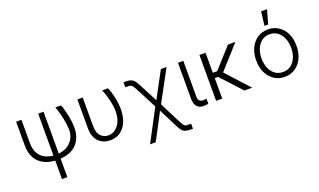

<svg xmlns="http://www.w3.org/2000/svg" viewBox="-95 -1341 3566 2147"><g transform="rotate(-20 1688.0 -267.5)"><path d="M83.5 -267.4V-545.5H146.7V-267.4Q146.7 -213.8 161.8 -173.8Q176.8 -133.9 203.7 -106.9Q230.5 -79.9 267 -65.2Q303.6 -50.4 346.2 -46.9V-545.5H409.8V-47.6Q476.9 -55 521.7 -85.9Q566.8 -117.2 588.6 -161.9Q610.4 -206.7 610.4 -258.2Q609.7 -288 604.9 -324.8Q600.1 -361.5 592.2 -400Q584.2 -438.6 573.5 -476.2Q562.9 -513.8 550.4 -545.5H617.5Q628.6 -518.8 638.7 -483.8Q648.8 -448.9 656.6 -410.5Q664.4 -372.2 669 -332.7Q673.7 -293.3 673.7 -258.2Q673.7 -186.8 646.3 -128.6Q632.5 -99.1 611.3 -74.4Q590.2 -49.7 560.9 -31.4Q531.6 -13.1 494.1 -1.8Q456.7 9.6 409.8 12.8V232.6H346.2V12.8Q224.4 5.3 154.1 -64.6Q83.5 -134.9 83.5 -267.4Z M812.5 -209.9V-545.5H875.7L876.1 -208.5Q876.1 -123.2 913 -86.3Q950.3 -49 1001.4 -48.7Q1052.2 -48.7 1089.8 -78.8Q1128.2 -109.7 1149 -160.3Q1169.7 -210.9 1169.7 -276.3Q1169.4 -306.8 1164.4 -342Q1159.4 -377.1 1151.1 -412.8Q1142.8 -448.5 1131.7 -482.6Q1120.7 -516.7 1108.3 -545.5H1175.4Q1186.8 -523.8 1197.1 -491.7Q1207.4 -459.5 1215.2 -422.8Q1223 -386 1227.6 -347.7Q1232.2 -309.3 1232.2 -275.2Q1232.2 -241.1 1226.9 -206.5Q1221.6 -171.9 1209.7 -139.7Q1197.8 -107.6 1178.6 -79.4Q1159.4 -51.1 1131.7 -29.5Q1081.3 9.9 1003.6 9.9Q960.6 9.9 926.7 -3.7Q892.8 -17.4 865.8 -44.4Q811.8 -98.4 812.5 -209.9Z M1382.8 -549.4Q1413.4 -549.4 1434.1 -544.9Q1454.9 -540.5 1470.5 -529.5Q1486.2 -518.5 1498.8 -500Q1511.4 -481.5 1525.9 -453.5L1639.2 -234.7L1806.1 -545.5H1873.9L1672.9 -173.7L1804 85.2Q1815 106.5 1823 118.6Q1831 130.7 1840 136.5Q1849.1 142.4 1861.7 143.6Q1874.3 144.9 1894.5 144.9H1915.1V204.5H1894.5Q1875 204.5 1859.4 203.1Q1843.8 201.7 1831.1 198.2Q1818.5 194.6 1808.2 188Q1797.9 181.5 1788.5 171.3Q1779.1 161.2 1770.2 146.8Q1761.4 132.5 1751.4 112.9L1638.1 -111.2L1471.9 204.5H1404.5L1604.8 -173.7L1473.4 -425.8Q1465.2 -441.1 1458.8 -451.9Q1452.4 -462.7 1447.4 -469.5Q1442.5 -476.2 1436.6 -480.1Q1430.8 -484 1423.1 -486.2Q1415.5 -488.3 1405.5 -489Q1395.6 -489.7 1382.8 -489.7H1362.2V-549.4Z M2009.6 -545.5H2073.2V-118.3Q2073.2 -82.4 2091.3 -68.9Q2109 -55.4 2131 -55.4Q2143.8 -55.4 2155.5 -57.5Q2167.3 -59.7 2171.2 -61.1L2172.6 -0.4Q2165.1 1.8 2149.9 4.4Q2134.6 7.1 2111.2 7.1Q2067.8 7.1 2038.4 -22.7Q2009.6 -52.2 2009.6 -118.3Z M2337.7 -545.5V-307.2H2389.2L2604.4 -545.5H2693.2L2446.7 -271.3L2694.6 0H2601.6L2377.8 -243.6L2337.7 -244V0H2264.9V-545.5Z M2870.7 -417.6Q2886 -449.6 2907.5 -474.6Q2929 -499.6 2955.6 -517Q2982.2 -534.4 3013.7 -543.7Q3045.1 -552.9 3080.3 -552.9Q3151.3 -552.9 3205.3 -517Q3260.7 -480.5 3290.5 -418.3Q3320.3 -356.2 3320.3 -270.2Q3320.3 -187.1 3289.8 -123.9Q3274.5 -92.3 3253.2 -67.1Q3231.9 -41.9 3205.3 -24.5Q3178.6 -7.1 3147.2 2.1Q3115.8 11.4 3080.3 11.4Q3008.2 11.4 2955.6 -24.5Q2928.6 -43 2907.1 -68Q2885.7 -93 2870.7 -124.1Q2855.8 -155.2 2848 -191.9Q2840.2 -228.7 2840.2 -270.2Q2840.2 -352.3 2870.7 -417.6ZM2903.8 -270.2Q2903.8 -243.3 2908.2 -216.3Q2912.6 -189.3 2921.9 -164.4Q2931.1 -139.6 2945.5 -118.1Q2959.9 -96.6 2979.4 -80.6Q2998.9 -64.6 3024.1 -55.6Q3049.4 -46.5 3080.3 -46.5Q3110.8 -46.5 3135.8 -55.4Q3160.9 -64.3 3180.4 -80.1Q3199.9 -95.9 3214.3 -117.2Q3228.7 -138.5 3238.1 -163.4Q3247.5 -188.2 3252.1 -215.6Q3256.7 -242.9 3256.7 -270.2Q3256.7 -297.2 3252.3 -324.2Q3247.9 -351.2 3238.6 -376.2Q3229.4 -401.3 3215 -422.9Q3200.6 -444.6 3181.1 -460.8Q3161.6 -476.9 3136.4 -486.2Q3111.2 -495.4 3080.3 -495.4Q3049.7 -495.4 3024.7 -486.3Q2999.6 -477.3 2980.1 -461.3Q2960.6 -445.3 2946.2 -423.8Q2931.8 -402.3 2922.4 -377.3Q2913 -352.3 2908.4 -324.9Q2903.8 -297.6 2903.8 -270.2ZM3059.7 -603.3 3080.3 -768.5H3150.6L3104 -603.3Z"/></g></svg>

Font: Inter P Light
Style: Regular
Weight: 300
Designer: Rasmus Andersson
Foundry: rsms
Version: Version 3.018;git-588b23468